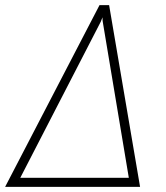

<svg xmlns="http://www.w3.org/2000/svg" viewBox="-42 -731 649 751"><path d="M352.1 -646 19 0H-22L347.2 -710.9H377.4ZM467.8 0 359.4 -648.9 356.9 -710.9H384.8L505.9 0ZM480.5 -35.6 474.6 0H6.8L12.7 -35.6Z"/></svg>

Font: Roboto Condensed ExtraLight
Style: Italic
Weight: 250
Italic angle: -12°
Designer: Christian Robertson
Foundry: Google
Version: Version 3.008; 2023